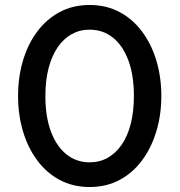

<svg xmlns="http://www.w3.org/2000/svg" viewBox="-20 -735 720 770"><path d="M339.5 15Q272.5 15 219.2 -13.5Q166 -42 128.8 -92.5Q91.5 -143 72 -209Q52.5 -275 52.5 -350Q52.5 -425.5 72 -491.5Q91.5 -557.5 128.8 -607.8Q166 -658 219.2 -686.5Q272.5 -715 339.5 -715Q406.5 -715 459.8 -686.5Q513 -658 550.2 -607.8Q587.5 -557.5 607.2 -491.5Q627 -425.5 627 -350Q627 -275 607.2 -209Q587.5 -143 550.2 -92.5Q513 -42 459.8 -13.5Q406.5 15 339.5 15ZM339.5 -84Q379.5 -84 412 -102.2Q444.5 -120.5 468.2 -155Q492 -189.5 504.5 -238.8Q517 -288 517 -350Q517 -433 494.8 -492.8Q472.5 -552.5 432.8 -584.2Q393 -616 339.5 -616Q300 -616 267.2 -597.8Q234.5 -579.5 211 -545Q187.5 -510.5 174.8 -461.5Q162 -412.5 162 -350Q162 -267 184.2 -207.5Q206.5 -148 246.5 -116Q286.5 -84 339.5 -84Z"/></svg>

Font: Geologica Roman
Style: Regular
Weight: 400
Designer: Sindre Bremnes, Frode Helland
Foundry: Monokrom Skriftforlag AS
Version: Version 1.010;gftools[0.9.28]